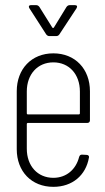

<svg xmlns="http://www.w3.org/2000/svg" viewBox="-20 -717 409 745"><path d="M210 -583 277 -685C281 -692 279 -697 271 -697H250C245 -697 241 -694 238 -690L189 -610C188 -608 184 -608 183 -610L133 -690C130 -694 126 -697 121 -697H100C95 -697 92 -695 92 -691C92 -689 93 -687 94 -685L159 -584C162 -580 166 -577 171 -577H198C203 -577 207 -579 210 -583ZM329 -250V-363C329 -449 272 -510 187 -510C102 -510 45 -449 45 -363V-138C45 -52 102 8 187 8C261 8 313 -37 325 -105C327 -112 322 -116 316 -116L298 -117C292 -117 289 -114 287 -108C275 -60 238 -27 187 -27C126 -27 84 -73 84 -140V-236C84 -238 86 -240 88 -240H319C325 -240 329 -244 329 -250ZM187 -475C248 -475 290 -429 290 -362V-277C290 -275 288 -273 286 -273H88C86 -273 84 -275 84 -277V-362C84 -429 126 -475 187 -475Z"/></svg>

Font: Barlow Condensed ExtraLight
Style: Regular
Weight: 275
Width: 3
Designer: Jeremy Tribby
Foundry: Tribby Type
Version: Version 1.422;hotconv 1.0.109;makeotfexe 2.5.65596